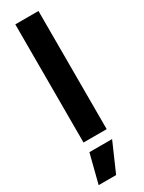

<svg xmlns="http://www.w3.org/2000/svg" viewBox="-245 -736 746 995"><g transform="rotate(-30 128.5 -238.0)"><path d="M59.6 -707H198.2V0H59.6ZM121.6 230.5H17.1L61 58.6H196.8Z"/></g></svg>

Font: Wanted Sans
Style: Bold
Weight: 700
Designer: Original Design by Kil Hyung-jin and Kang Hanbin, Wanted Lab, Inc; Hangeul from Source Han Sans by Jang Soo-young and Ka
Foundry: Wanted Lab, Inc.
Version: Version 1.000